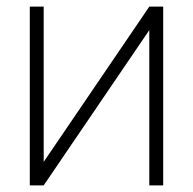

<svg xmlns="http://www.w3.org/2000/svg" viewBox="-20 -560 583 580"><path d="M473 -540V0H431V-469L112 0H70V-540H112V-71L431 -540Z"/></svg>

Font: Vela Sans GX ExtLt
Style: Regular
Weight: 200
Designer: Principal design: Mikhail Sharanda - project Manrope.
Design modification: Ravid Balaliev
Foundry: Mikhail Sharanda
Version: Version 1.001